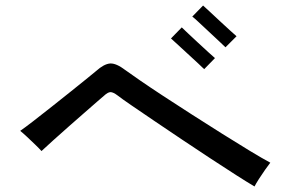

<svg xmlns="http://www.w3.org/2000/svg" viewBox="-20 -843 1040 694"><path d="M900 -169Q876 -183 834.5 -209.5Q793 -236 742 -269.5Q691 -303 638 -338.5Q585 -374 537 -406.5Q489 -439 454 -463Q419 -487 405 -498Q389 -510 379.5 -510Q370 -510 356 -497Q351 -493 331 -475.5Q311 -458 283.5 -434Q256 -410 226.5 -384Q197 -358 171.5 -335Q146 -312 130 -297Q122 -306 107 -320.5Q92 -335 77 -349Q62 -363 53 -370Q69 -381 99.5 -404.5Q130 -428 166.5 -457Q203 -486 237.5 -513.5Q272 -541 296.5 -561Q321 -581 327 -586Q356 -612 378 -613.5Q400 -615 434 -589Q449 -578 484.5 -553.5Q520 -529 569.5 -496.5Q619 -464 674.5 -428.5Q730 -393 784 -359Q838 -325 883.5 -297.5Q929 -270 957 -255Q950 -246 938 -229Q926 -212 915.5 -195.5Q905 -179 900 -169ZM795 -672Q790 -677 773 -693Q756 -709 735.5 -728Q715 -747 698 -763Q681 -779 675 -783L714 -823Q720 -818 737 -802Q754 -786 774.5 -767Q795 -748 812 -732.5Q829 -717 835 -712ZM718 -593Q713 -598 696 -614Q679 -630 658 -649Q637 -668 620 -684Q603 -700 598 -704L637 -744Q642 -739 659 -723Q676 -707 696.5 -688Q717 -669 734 -653.5Q751 -638 757 -633Z"/></svg>

Font: Zen Kaku Gothic Antique Medium
Style: Regular
Weight: 500
Designer: Yoshimichi Ohira
Foundry: Positype
Version: Version 1.002